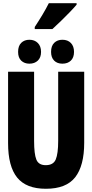

<svg xmlns="http://www.w3.org/2000/svg" viewBox="-20 -1158 570 1188"><path d="M264 10Q142 10 86 -59.5Q30 -129 30 -272V-714H191V-286Q191 -205 205 -170.5Q219 -136 263 -136Q310 -136 325 -171.5Q340 -207 340 -287V-714H501V-275Q501 -133 445.5 -61.5Q390 10 264 10ZM366 -764Q334 -764 315 -783Q296 -802 296 -837Q296 -874 315.5 -893Q335 -912 366 -912Q399 -912 418.5 -892Q438 -872 438 -837Q438 -802 418.5 -783Q399 -764 366 -764ZM162 -764Q131 -764 111.5 -782.5Q92 -801 92 -837Q92 -874 111.5 -893Q131 -912 162 -912Q194 -912 214 -892Q234 -872 234 -837Q234 -802 214 -783Q194 -764 162 -764ZM195 -991Q220 -1029 242.5 -1066.5Q265 -1104 282 -1138H454V-1129Q438 -1110 412 -1083Q386 -1056 357 -1028Q328 -1000 304 -978H195Z"/></svg>

Font: Noto Sans Mono Condensed Black
Style: Regular
Weight: 900
Width: 3
Designer: Monotype Design Team
Foundry: Monotype Imaging Inc.
Version: Version 2.014